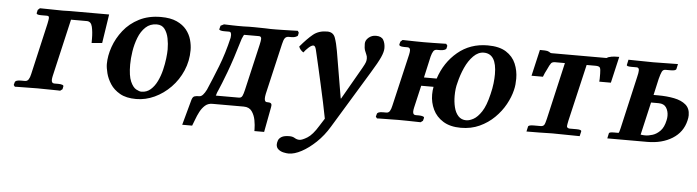

<svg xmlns="http://www.w3.org/2000/svg" viewBox="-44 -626 3773 1039"><g transform="rotate(5 1842.5 -106.5)"><path d="M121 -75 185 -354Q187 -365 188.5 -372.5Q190 -380 190 -384Q190 -392 187.5 -394.5Q185 -397 177 -397H146Q120 -397 122 -407L126 -424L137 -434L262 -432Q271 -432 281 -432.5Q291 -433 300 -433H513L489 -276L432 -271V-294Q432 -331 425.5 -359Q419 -387 396 -387H310L238 -75Q235 -62 235 -53Q235 -35 250 -35H273Q285 -35 293.5 -32Q302 -29 300 -23L297 -8L285 1Q285 1 271.5 0.5Q258 0 237.5 0Q217 0 196 -0.5Q175 -1 161 -1Q148 -1 127.5 -0.5Q107 0 86.5 0Q66 0 52.5 0.5Q39 1 39 1L32 -8L36 -23Q39 -35 68 -35H91Q103 -35 110 -45.5Q117 -56 121 -75Z M524 -165Q524 -210 541 -258.5Q558 -307 591.5 -349.5Q625 -392 676 -418Q727 -444 794 -444Q846 -444 880 -428.5Q914 -413 933.5 -388.5Q953 -364 961 -335Q969 -306 969 -279Q969 -220 946.5 -167.5Q924 -115 885 -75Q846 -35 797.5 -12.5Q749 10 698 10Q644 10 610 -9.5Q576 -29 557.5 -57.5Q539 -86 531.5 -115.5Q524 -145 524 -165ZM650 -173Q650 -112 663.5 -81.5Q677 -51 694.5 -41.5Q712 -32 723 -32Q752 -32 773 -50.5Q794 -69 808 -98Q822 -127 830 -160Q838 -193 841.5 -223Q845 -253 845 -272Q845 -303 839 -332.5Q833 -362 818 -382Q803 -402 775 -402Q739 -402 714.5 -379Q690 -356 676 -320Q662 -284 656 -245Q650 -206 650 -173Z M1112 0Q1088 0 1072 14.5Q1056 29 1045 50Q1034 71 1026.5 92Q1019 113 1013 127H959L997 -12Q1002 -28 1011 -31.5Q1020 -35 1038 -35Q1048 -35 1057.5 -45.5Q1067 -56 1076 -74Q1102 -134 1130.5 -206.5Q1159 -279 1179 -365Q1179 -368 1179.5 -371.5Q1180 -375 1180 -379Q1180 -386 1177.5 -391.5Q1175 -397 1167 -397H1140Q1129 -397 1121 -399.5Q1113 -402 1114 -406L1119 -425L1137 -434Q1137 -434 1152 -433.5Q1167 -433 1185 -432.5Q1203 -432 1211 -432H1243Q1256 -433 1273 -433Q1290 -433 1304 -433Q1321 -433 1335.5 -432.5Q1350 -432 1363 -432Q1377 -431 1390.5 -431Q1404 -431 1418 -431Q1430 -431 1450 -431.5Q1470 -432 1490.5 -432.5Q1511 -433 1524.5 -433.5Q1538 -434 1538 -434L1544 -424L1541 -409Q1540 -405 1530 -401Q1520 -397 1509 -397H1492Q1478 -397 1471 -387.5Q1464 -378 1459 -355L1395 -79Q1392 -64 1392 -55Q1392 -44 1395.5 -39.5Q1399 -35 1403 -35Q1420 -35 1425.5 -31.5Q1431 -28 1431 -21Q1431 -20 1430.5 -17Q1430 -14 1430 -11Q1424 22 1417 58Q1410 94 1404 127H1351V117Q1351 95 1346 68Q1341 41 1326.5 20.5Q1312 0 1282 0ZM1129 -54Q1128 -46 1125 -46H1252Q1265 -46 1270.5 -57.5Q1276 -69 1281 -91L1339 -342Q1344 -364 1344 -373Q1344 -387 1331 -387H1251Q1249 -387 1245 -377.5Q1241 -368 1239 -364Q1205 -249 1178 -177.5Q1151 -106 1138 -77Q1135 -70 1132.5 -64.5Q1130 -59 1129 -54Z M1758 -344 1801 -90 1803 -89 1904 -265Q1917 -288 1920 -297.5Q1923 -307 1923 -317Q1923 -329 1918.5 -338Q1914 -347 1909.5 -360Q1905 -373 1905 -396Q1905 -415 1922 -429.5Q1939 -444 1962 -444Q1992 -444 2002.5 -425.5Q2013 -407 2013 -381Q2013 -361 1999.5 -331Q1986 -301 1951 -244L1762 67Q1732 117 1693 154Q1654 191 1615.5 211.5Q1577 232 1546 232Q1535 232 1518.5 228.5Q1502 225 1490 215Q1478 205 1478 188Q1478 179 1482 167Q1486 155 1500 146.5Q1514 138 1543 138Q1560 138 1572 145.5Q1584 153 1598 153Q1612 153 1640 136Q1668 119 1699 68L1725 27Q1718 -11 1707.5 -59.5Q1697 -108 1686 -157.5Q1675 -207 1665.5 -248.5Q1656 -290 1650 -315.5Q1644 -341 1644 -341Q1639 -362 1629 -362Q1619 -362 1603.5 -348Q1588 -334 1578 -320Q1559 -332 1553 -350Q1591 -395 1621 -419.5Q1651 -444 1697 -444Q1730 -444 1740.5 -414.5Q1751 -385 1758 -344Z M2149 -358Q2152 -372 2152 -380Q2152 -397 2137 -397H2119Q2089 -397 2092 -410L2096 -424L2107 -434Q2107 -434 2128.5 -433.5Q2150 -433 2177.5 -432.5Q2205 -432 2223 -432Q2243 -432 2271.5 -432.5Q2300 -433 2322 -433.5Q2344 -434 2344 -434L2351 -424L2348 -410Q2347 -404 2337 -400.5Q2327 -397 2315 -397H2296Q2284 -397 2277.5 -387Q2271 -377 2266 -358L2240 -242H2309Q2338 -331 2406 -388Q2474 -445 2569 -445Q2632 -445 2669 -421.5Q2706 -398 2722 -360Q2738 -322 2738 -279Q2738 -263 2736.5 -247.5Q2735 -232 2731 -216Q2722 -178 2700 -138Q2678 -98 2643.5 -64Q2609 -30 2563.5 -9Q2518 12 2462 12Q2404 12 2366 -11.5Q2328 -35 2310 -73Q2292 -111 2292 -154Q2292 -165 2293 -175.5Q2294 -186 2296 -196H2229L2201 -75Q2198 -62 2198 -53Q2198 -35 2213 -35H2231Q2243 -35 2252 -32Q2261 -29 2259 -23L2255 -8L2243 1Q2243 1 2221 0.5Q2199 0 2171 -0.5Q2143 -1 2123 -1Q2110 -1 2090.5 -0.5Q2071 0 2051.5 0Q2032 0 2019 0.5Q2006 1 2006 1L1999 -8L2003 -23Q2006 -35 2035 -35H2054Q2066 -35 2072.5 -45.5Q2079 -56 2083 -75ZM2551 -404Q2521 -404 2495 -378Q2469 -352 2451 -312Q2433 -272 2423 -229Q2414 -198 2414 -157Q2414 -125 2421 -96Q2428 -67 2444.5 -49Q2461 -31 2488 -31Q2505 -31 2527 -43Q2549 -55 2570.5 -87.5Q2592 -120 2607 -184Q2615 -216 2618 -243.5Q2621 -271 2621 -293Q2621 -404 2551 -404Z M3039 -77Q3037 -66 3035.5 -59Q3034 -52 3034 -47Q3034 -37 3048 -35H3088Q3115 -35 3113 -25L3107 1L2958 -1Q2929 0 2888 0.5Q2847 1 2818 1L2824 -26Q2826 -35 2854 -35H2894Q2906 -36 2911 -43.5Q2916 -51 2922 -77L2993 -386H2940Q2925 -386 2918.5 -378.5Q2912 -371 2898 -340Q2894 -333 2889.5 -323Q2885 -313 2881 -302H2819L2852 -445Q2886 -445 2892.5 -443Q2899 -441 2903 -439Q2909 -433 2916 -433H3213Q3218 -433 3218.5 -434.5Q3219 -436 3224 -438Q3230 -440 3241.5 -442.5Q3253 -445 3283 -445L3250 -302H3187Q3188 -310 3188 -317.5Q3188 -325 3188 -330V-346Q3188 -370 3183.5 -378Q3179 -386 3159 -386H3111Z M3681 -134Q3666 -70 3610 -35Q3554 0 3474 0H3257L3263 -28Q3264 -35 3291 -35H3315Q3317 -37 3319 -42.5Q3321 -48 3324 -61L3389 -345Q3395 -369 3395 -381Q3395 -397 3382 -397H3353Q3325 -397 3328 -406L3334 -434L3469 -432Q3497 -432 3536 -433Q3575 -434 3603 -434L3597 -407Q3595 -397 3567 -397H3538Q3525 -397 3519 -384.5Q3513 -372 3506 -345L3486 -256H3511Q3559 -256 3598.5 -248Q3638 -240 3661.5 -220Q3685 -200 3685 -163Q3685 -156 3684 -149Q3683 -142 3681 -134ZM3568 -125Q3571 -137 3571 -150Q3571 -176 3558.5 -195Q3546 -214 3517 -214H3476L3435 -36Q3441 -35 3447.5 -34.5Q3454 -34 3460 -34Q3478 -34 3500 -41Q3522 -48 3541 -67.5Q3560 -87 3568 -125Z"/></g></svg>

Font: Libertinus Serif Semibold Italic
Style: Regular
Weight: 600
Italic angle: -11.5°
Designer: Philipp H. Poll, Khaled Hosny
Foundry: Caleb Maclennan
Version: Version 7.051;RELEASE